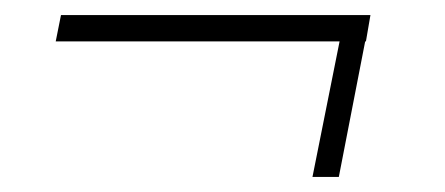

<svg xmlns="http://www.w3.org/2000/svg" viewBox="-20 -391 591 255"><path d="M472 -371 466 -336H465L430 -156H395L431 -336H54L61 -371Z"/></svg>

Font: Gontserrat ExtraLight
Style: Italic
Weight: 275
Italic angle: -11.3°
Designer: Julieta Ulanovsky
Foundry: Julieta Ulanovsky
Version: Version 6.001